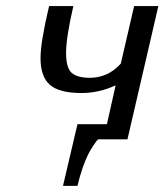

<svg xmlns="http://www.w3.org/2000/svg" viewBox="-20 -460 543 634"><path d="M502.9 -439.9 400.9 0H304.2Q302.2 1.5 299.3 4.9Q296.4 8.3 287.6 21.5Q278.8 34.7 270.8 50.5Q262.7 66.4 252.9 94.2Q243.2 122.1 235.8 153.8H188L235.8 -49.8H333L361.8 -178.2Q306.6 -152.8 249 -152.8Q175.8 -152.8 144.8 -179.9Q113.8 -207 113.8 -268.1Q113.8 -320.8 142.1 -439.9H222.2Q198.2 -336.4 198.2 -285.2Q198.2 -235.4 217 -219.2Q235.8 -203.1 275.9 -203.1Q336.9 -203.1 378.9 -250L422.9 -439.9Z"/></svg>

Font: Pfennig
Style: Italic
Weight: 500
Italic angle: -13°
Version: Version 20120410 ; ttfautohint (v0.8)